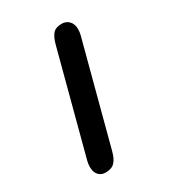

<svg xmlns="http://www.w3.org/2000/svg" viewBox="-210 -884 1039 1141"><g transform="rotate(-30 309.5 -313.5)"><path d="M391 -762Q421 -762 440.8 -741.5Q460.5 -721 460.5 -684.5Q460.5 -667 455 -645L272.5 45.5Q260.5 91 239.2 113Q218 135 176.5 135Q147 135 129 115Q111 95 111 60Q111 39.5 116.5 18L299 -672.5Q311 -718 330.5 -740Q350 -762 391 -762Z"/></g></svg>

Font: Sono ExtraLight Monospace ExtraBold
Style: Regular
Weight: 800
Version: Version 2.112